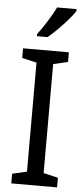

<svg xmlns="http://www.w3.org/2000/svg" viewBox="-62 -978 442 1011"><g transform="rotate(5 159.0 -472.0)"><path d="M301 -934V-944H198C176 -899 138 -839 105 -795V-784H161C206 -820 276 -895 301 -934ZM280 0V-51L203 -69V-645L280 -663V-714H38V-663L115 -645V-69L38 -51V0Z"/></g></svg>

Font: Noto Sans Devanagari UI SemiCondensed
Style: Regular
Weight: 400
Width: 4
Designer: Jelle Bosma - Monotype Design Team
Foundry: Monotype Imaging Inc.
Version: Version 2.004